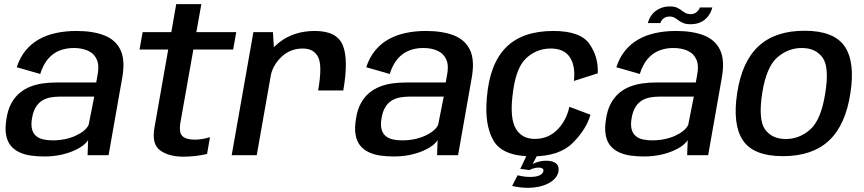

<svg xmlns="http://www.w3.org/2000/svg" viewBox="-20 -747 4160 924"><path d="M192.5 6Q235 6 270.5 -1.5Q306 -9 333.2 -20.8Q360.5 -32.5 378.5 -46.2Q396.5 -60 404 -73L401.5 0H502.5L568.5 -374.5Q583 -457.5 560 -506.2Q537 -555 482.5 -576.5Q428 -598 347.5 -598Q295.5 -598 250 -588.2Q204.5 -578.5 167.5 -557.8Q130.5 -537 103.2 -503.8Q76 -470.5 60.5 -423.5L173.5 -391Q188 -436.5 211.5 -463.8Q235 -491 266.2 -503.5Q297.5 -516 334.5 -516Q375 -516 404.2 -502.5Q433.5 -489 446.2 -459.5Q459 -430 448.5 -380.5L443 -350H251Q219 -350 187.5 -345.8Q156 -341.5 127.2 -330.5Q98.5 -319.5 74.8 -299.8Q51 -280 34.2 -249.2Q17.5 -218.5 11 -174.5Q3.5 -129 9.5 -97Q15.5 -65 32.5 -45Q49.5 -25 74.2 -13.8Q99 -2.5 129.2 1.8Q159.5 6 192.5 6ZM232.5 -71.5Q210 -71.5 189.8 -75.8Q169.5 -80 155 -91.5Q140.5 -103 134.5 -123.8Q128.5 -144.5 134 -177.5Q139.5 -210.5 152.2 -231.2Q165 -252 183 -263Q201 -274 222.8 -278Q244.5 -282 267.5 -282H433.5L406.5 -146Q399.5 -131 383 -117.5Q366.5 -104 343.2 -93.5Q320 -83 291.8 -77.2Q263.5 -71.5 232.5 -71.5Z M862 7Q921 7 976.5 -6L990.5 -87Q953.5 -75 916.5 -75Q876.5 -75 858 -91.8Q839.5 -108.5 849 -161.5L910.5 -508.5H1102L1117 -592.5H925L949 -727H828L804.5 -592.5H666.5L651.5 -508.5H789.5L723.5 -133.5Q709 -53 751 -23Q793 7 862 7Z M1511 -311.5H1632Q1658 -460 1629.8 -529Q1601.5 -598 1495.5 -598Q1394.5 -598 1324.2 -543.2Q1254 -488.5 1240 -410L1282 -378.5Q1291 -431 1333.5 -472.2Q1376 -513.5 1437 -513.5Q1490.5 -513.5 1511.2 -472Q1532 -430.5 1511 -311.5ZM1095 0H1215.5L1300.5 -481.5L1293.5 -592.5H1199.5Z M1874.5 6Q1917 6 1952.5 -1.5Q1988 -9 2015.2 -20.8Q2042.5 -32.5 2060.5 -46.2Q2078.5 -60 2086 -73L2083.5 0H2184.5L2250.5 -374.5Q2265 -457.5 2242 -506.2Q2219 -555 2164.5 -576.5Q2110 -598 2029.5 -598Q1977.5 -598 1932 -588.2Q1886.5 -578.5 1849.5 -557.8Q1812.5 -537 1785.2 -503.8Q1758 -470.5 1742.5 -423.5L1855.5 -391Q1870 -436.5 1893.5 -463.8Q1917 -491 1948.2 -503.5Q1979.5 -516 2016.5 -516Q2057 -516 2086.2 -502.5Q2115.5 -489 2128.2 -459.5Q2141 -430 2130.5 -380.5L2125 -350H1933Q1901 -350 1869.5 -345.8Q1838 -341.5 1809.2 -330.5Q1780.5 -319.5 1756.8 -299.8Q1733 -280 1716.2 -249.2Q1699.5 -218.5 1693 -174.5Q1685.5 -129 1691.5 -97Q1697.5 -65 1714.5 -45Q1731.5 -25 1756.2 -13.8Q1781 -2.5 1811.2 1.8Q1841.5 6 1874.5 6ZM1914.5 -71.5Q1892 -71.5 1871.8 -75.8Q1851.5 -80 1837 -91.5Q1822.5 -103 1816.5 -123.8Q1810.5 -144.5 1816 -177.5Q1821.5 -210.5 1834.2 -231.2Q1847 -252 1865 -263Q1883 -274 1904.8 -278Q1926.5 -282 1949.5 -282H2115.5L2088.5 -146Q2081.5 -131 2065 -117.5Q2048.5 -104 2025.2 -93.5Q2002 -83 1973.8 -77.2Q1945.5 -71.5 1914.5 -71.5Z M2542 5.5Q2673 5.5 2738 -60.8Q2803 -127 2821.5 -195L2720 -233Q2706.5 -168 2662.5 -123.2Q2618.5 -78.5 2554.5 -78.5Q2492 -78.5 2463 -127Q2434 -175.5 2446 -282Q2459.5 -416 2510.2 -464.8Q2561 -513.5 2630.5 -513.5Q2694.5 -513.5 2722.2 -471.8Q2750 -430 2742 -357.5L2856.5 -394Q2861 -470 2817.8 -534Q2774.5 -598 2643 -598Q2493.5 -598 2414.8 -518.5Q2336 -439 2323 -276.5Q2311 -146 2355 -70.2Q2399 5.5 2542 5.5ZM2521.5 157Q2546.5 157 2571 152Q2595.5 147 2616 137Q2636.5 127 2650.2 112.2Q2664 97.5 2667.5 78.5Q2672 52 2655.8 39.2Q2639.5 26.5 2610 26.5Q2587 26.5 2565.8 33.2Q2544.5 40 2533.5 49L2528 71.5Q2536.5 66.5 2548.8 63Q2561 59.5 2571.5 59.5Q2583.5 59.5 2590 63.5Q2596.5 67.5 2595 77Q2592.5 89.5 2576.2 97Q2560 104.5 2531.5 104.5Q2513 104.5 2497.5 102Q2482 99.5 2471 96.5L2444.5 148Q2462.5 152 2482.2 154.5Q2502 157 2521.5 157ZM2528 71.5 2565.5 0H2515L2484 65.5Z M3078 6Q3120.5 6 3156 -1.5Q3191.5 -9 3218.8 -20.8Q3246 -32.5 3264 -46.2Q3282 -60 3289.5 -73L3287 0H3388L3454 -374.5Q3468.5 -457.5 3445.5 -506.2Q3422.5 -555 3368 -576.5Q3313.5 -598 3233 -598Q3181 -598 3135.5 -588.2Q3090 -578.5 3053 -557.8Q3016 -537 2988.8 -503.8Q2961.5 -470.5 2946 -423.5L3059 -391Q3073.5 -436.5 3097 -463.8Q3120.5 -491 3151.8 -503.5Q3183 -516 3220 -516Q3260.5 -516 3289.8 -502.5Q3319 -489 3331.8 -459.5Q3344.5 -430 3334 -380.5L3328.5 -350H3136.5Q3104.5 -350 3073 -345.8Q3041.5 -341.5 3012.8 -330.5Q2984 -319.5 2960.2 -299.8Q2936.5 -280 2919.8 -249.2Q2903 -218.5 2896.5 -174.5Q2889 -129 2895 -97Q2901 -65 2918 -45Q2935 -25 2959.8 -13.8Q2984.5 -2.5 3014.8 1.8Q3045 6 3078 6ZM3118 -71.5Q3095.5 -71.5 3075.2 -75.8Q3055 -80 3040.5 -91.5Q3026 -103 3020 -123.8Q3014 -144.5 3019.5 -177.5Q3025 -210.5 3037.8 -231.2Q3050.5 -252 3068.5 -263Q3086.5 -274 3108.2 -278Q3130 -282 3153 -282H3319L3292 -146Q3285 -131 3268.5 -117.5Q3252 -104 3228.8 -93.5Q3205.5 -83 3177.2 -77.2Q3149 -71.5 3118 -71.5ZM3302.5 -630.5Q3325.5 -630.5 3342.2 -636.2Q3359 -642 3371 -651.8Q3383 -661.5 3390.5 -672.5Q3398 -683.5 3402.2 -693.8Q3406.5 -704 3408 -711H3348Q3346.5 -705 3341 -697.5Q3335.5 -690 3326.2 -684.5Q3317 -679 3304.5 -679Q3289 -679 3278.8 -684.5Q3268.5 -690 3259 -697.5Q3249.5 -705 3237.2 -710.5Q3225 -716 3205 -716Q3182.5 -716 3165.2 -710Q3148 -704 3136 -694.8Q3124 -685.5 3116 -674.8Q3108 -664 3103.8 -653.8Q3099.5 -643.5 3097.5 -636H3158Q3159.5 -642.5 3164.8 -649.8Q3170 -657 3179.5 -662.2Q3189 -667.5 3202.5 -667.5Q3216 -667.5 3225.8 -662Q3235.5 -656.5 3245.2 -649Q3255 -641.5 3268.5 -636Q3282 -630.5 3302.5 -630.5Z M3748 4.5Q3889.5 4.5 3969.5 -70.5Q4049.5 -145.5 4072.5 -298.5Q4096 -449 4044.8 -524Q3993.5 -599 3852 -599Q3710.5 -599 3630.5 -524.8Q3550.5 -450.5 3527.5 -298.5Q3504.5 -147 3555.5 -71.2Q3606.5 4.5 3748 4.5ZM3761.5 -78Q3695.5 -78 3662 -124Q3628.5 -170 3648 -298Q3668 -424.5 3720.2 -470.2Q3772.5 -516 3838.5 -516Q3904.5 -516 3938.2 -470.5Q3972 -425 3951.5 -298Q3931.5 -170.5 3879.5 -124.2Q3827.5 -78 3761.5 -78Z"/></svg>

Font: Anybody UltraCondensed Thin Medium
Style: Italic
Weight: 500
Italic angle: -10°
Version: Version 1.111